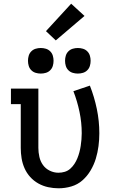

<svg xmlns="http://www.w3.org/2000/svg" viewBox="-20 -1008 640 1036"><path d="M296 8Q268 8 240 2Q212 -4 187 -18Q162 -32 143 -53Q124 -74 112.5 -100Q101 -126 96.5 -154Q92 -182 92 -210V-446H39V-530H187V-210Q187 -186 192.5 -161.5Q198 -137 212 -117.5Q226 -98 248.5 -87Q271 -76 295 -76Q313 -76 329.5 -81Q346 -86 359 -97.5Q372 -109 381.5 -123.5Q391 -138 397.5 -154Q404 -170 408.5 -187Q413 -204 415.5 -221Q418 -238 419.5 -255Q421 -272 421 -289Q421 -347 409 -404.5Q397 -462 376 -516L465 -546Q489 -485 502.5 -420Q516 -355 516 -289Q516 -254 511.5 -219.5Q507 -185 497 -152Q487 -119 469 -88.5Q451 -58 425 -35Q399 -12 365 -2Q331 8 296 8ZM400 -611Q386 -611 372.5 -615Q359 -619 349 -629Q339 -639 335 -652.5Q331 -666 331 -680Q331 -694 335 -707.5Q339 -721 349 -731Q359 -741 372.5 -745Q386 -749 400 -749Q414 -749 427.5 -745Q441 -741 451 -731Q461 -721 465 -707.5Q469 -694 469 -680Q469 -666 465 -652.5Q461 -639 451 -629Q441 -619 427.5 -615Q414 -611 400 -611ZM200 -611Q186 -611 172.5 -615Q159 -619 149 -629Q139 -639 135 -652.5Q131 -666 131 -680Q131 -694 135 -707.5Q139 -721 149 -731Q159 -741 172.5 -745Q186 -749 200 -749Q214 -749 227.5 -745Q241 -741 251 -731Q261 -721 265 -707.5Q269 -694 269 -680Q269 -666 265 -652.5Q261 -639 251 -629Q241 -619 227.5 -615Q214 -611 200 -611ZM281 -790 228 -840 364 -988 436 -922Z"/></svg>

Font: Iosevka Slab Medium Extended
Style: Regular
Weight: 500
Width: 7
Monospace: yes
Designer: Belleve Invis
Foundry: Belleve Invis
Version: Version 11.1.1; ttfautohint (v1.8.3)